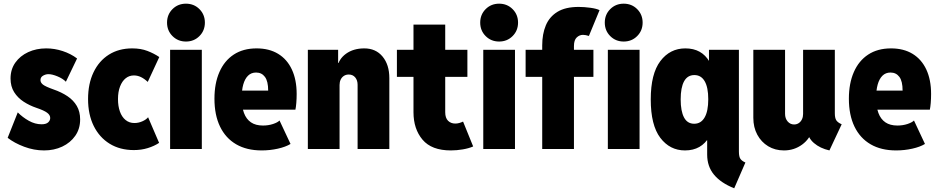

<svg xmlns="http://www.w3.org/2000/svg" viewBox="-20 -807 5085 1040"><path d="M218.8 7.8Q164.1 7.8 110.8 -12.2Q57.6 -32.2 21.5 -60.5L76.2 -198.2Q102.1 -171.9 136 -152.8Q169.9 -133.8 205.1 -133.8Q229.5 -133.8 240.7 -144Q252 -154.3 252 -168Q252 -184.1 235.1 -196.5Q218.3 -209 177.7 -222.7Q140.1 -235.4 108.2 -256.1Q76.2 -276.9 56.6 -307.9Q37.1 -338.9 37.1 -381.8Q37.1 -431.2 63 -467.8Q88.9 -504.4 132.8 -524.7Q176.8 -544.9 230.5 -544.9Q275.4 -544.9 319.3 -530.5Q363.3 -516.1 397.5 -490.2L336.9 -364.3Q320.3 -381.3 291.5 -393.3Q262.7 -405.3 242.2 -405.3Q227.5 -405.3 213.4 -397.2Q199.2 -389.2 199.2 -373Q199.2 -359.4 212.9 -348.6Q226.6 -337.9 270.5 -322.3Q313 -307.6 345.5 -285.9Q377.9 -264.2 396 -233.2Q414.1 -202.1 414.1 -160.2Q414.1 -109.4 387.7 -71.5Q361.3 -33.7 317.1 -12.9Q272.9 7.8 218.8 7.8Z M705.1 5.9Q629.9 5.9 574.2 -28.3Q518.6 -62.5 487.8 -124.5Q457 -186.5 457 -270.5Q457 -353.5 486.6 -415.3Q516.1 -477.1 569.8 -511Q623.5 -544.9 696.3 -544.9Q742.7 -544.9 778.8 -531Q814.9 -517.1 842.8 -498L780.3 -363.3Q762.2 -380.4 743.7 -389.4Q725.1 -398.4 705.1 -398.4Q680.2 -398.4 660.9 -383.1Q641.6 -367.7 630.4 -338.9Q619.1 -310.1 619.1 -270.5Q619.1 -231.9 629.6 -202.6Q640.1 -173.3 660.2 -157Q680.2 -140.6 708 -140.6Q730 -140.6 750.7 -149.7Q771.5 -158.7 782.2 -171.9L841.8 -33.2Q815.4 -15.6 780.5 -4.9Q745.6 5.9 705.1 5.9Z M901.4 0V-537.1H1073.2V0ZM987.3 -582Q943.8 -582 914.3 -611.6Q884.8 -641.1 884.8 -684.6Q884.8 -728 914.3 -757.6Q943.8 -787.1 987.3 -787.1Q1030.8 -787.1 1060.3 -757.6Q1089.8 -728 1089.8 -684.6Q1089.8 -641.1 1060.3 -611.6Q1030.8 -582 987.3 -582Z M1397.5 7.8Q1316.4 7.8 1259.3 -25.4Q1202.1 -58.6 1171.9 -121.3Q1141.6 -184.1 1141.6 -272.5Q1141.6 -355.5 1168.5 -416.7Q1195.3 -478 1246.3 -511.5Q1297.4 -544.9 1370.1 -544.9Q1438 -544.9 1486.6 -515.4Q1535.2 -485.8 1561 -430.4Q1586.9 -375 1586.9 -297.9Q1586.9 -272.9 1585 -249.3Q1583 -225.6 1580.1 -212.9H1278.3V-316.4H1432.6Q1432.6 -367.2 1415 -390.6Q1397.5 -414.1 1367.2 -414.1Q1340.8 -414.1 1323.5 -397Q1306.2 -379.9 1297.6 -349.1Q1289.1 -318.4 1289.1 -277.3Q1289.1 -228.5 1301.5 -195.1Q1314 -161.6 1339.4 -144.3Q1364.7 -127 1404.3 -127Q1433.6 -127 1458.7 -135.3Q1483.9 -143.6 1494.1 -154.3L1553.7 -27.3Q1527.3 -11.2 1484.9 -1.7Q1442.4 7.8 1397.5 7.8Z M1647.5 0V-537.1H1811.5V-465.8H1835L1805.7 -438.5Q1814 -486.8 1854.2 -515.9Q1894.5 -544.9 1953.1 -544.9Q2015.6 -544.9 2052.2 -500.7Q2088.9 -456.5 2088.9 -383.8V0H1917V-347.7Q1917 -372.1 1904.1 -387.7Q1891.1 -403.3 1869.1 -403.3Q1854 -403.3 1842.8 -396Q1831.5 -388.7 1825.4 -376Q1819.3 -363.3 1819.3 -346.7V0Z M2421.9 7.8Q2317.9 7.8 2268.8 -50.3Q2219.7 -108.4 2219.7 -199.2V-673.8H2391.6V-199.2Q2391.6 -168 2407 -152.8Q2422.4 -137.7 2446.3 -137.7Q2457.5 -137.7 2468.3 -140.9Q2479 -144 2488.3 -148.4L2543 -13.7Q2519.5 -3.4 2486.8 2.2Q2454.1 7.8 2421.9 7.8ZM2129.9 -390.6V-537.1H2511.7V-390.6Z M2597.7 0V-537.1H2769.5V0ZM2683.6 -582Q2640.1 -582 2610.6 -611.6Q2581.1 -641.1 2581.1 -684.6Q2581.1 -728 2610.6 -757.6Q2640.1 -787.1 2683.6 -787.1Q2727.1 -787.1 2756.6 -757.6Q2786.1 -728 2786.1 -684.6Q2786.1 -641.1 2756.6 -611.6Q2727.1 -582 2683.6 -582Z M2827.1 -390.6V-537.1H3194.3V-390.6ZM2917 0V-561.5Q2917 -622.6 2936.5 -669.4Q2956.1 -716.3 2999.5 -742.9Q3043 -769.5 3114.3 -769.5Q3144.5 -769.5 3178 -764.9Q3211.4 -760.3 3227.5 -752L3169.9 -612.3Q3161.6 -615.2 3152.8 -616.7Q3144 -618.2 3137.7 -618.2Q3118.7 -618.2 3103.8 -604Q3088.9 -589.8 3088.9 -557.6V0ZM3272.5 0V-537.1H3444.3V0ZM3358.4 -582Q3314.9 -582 3285.4 -611.6Q3255.9 -641.1 3255.9 -684.6Q3255.9 -728 3285.4 -757.6Q3314.9 -787.1 3358.4 -787.1Q3401.9 -787.1 3431.4 -757.6Q3460.9 -728 3460.9 -684.6Q3460.9 -641.1 3431.4 -611.6Q3401.9 -582 3358.4 -582Z M3957 212.9Q3884.8 184.1 3847.7 139.4Q3810.5 94.7 3810.5 30.3V-46.9H3786.1L3818.4 -85V-418L3806.6 -478.5H3820.3V-537.1H3982.4V13.7Q3982.4 43 3991.2 54.4Q4000 65.9 4017.6 73.2ZM3690.4 7.8Q3608.4 7.8 3556.6 -60.5Q3504.9 -128.9 3504.9 -268.6Q3504.9 -407.2 3556.9 -476.1Q3608.9 -544.9 3692.4 -544.9Q3781.2 -544.9 3823.2 -472.4Q3865.2 -399.9 3865.2 -271.5Q3865.2 -142.6 3822.5 -67.4Q3779.8 7.8 3690.4 7.8ZM3740.2 -136.7Q3776.9 -136.7 3796.6 -170.7Q3816.4 -204.6 3816.4 -269.5Q3816.4 -333.5 3797.1 -366.9Q3777.8 -400.4 3741.2 -400.4Q3704.1 -400.4 3685.5 -366.7Q3667 -333 3667 -268.6Q3667 -205.1 3685.1 -170.9Q3703.1 -136.7 3740.2 -136.7Z M4226.6 7.8Q4178.2 7.8 4140.9 -14.9Q4103.5 -37.6 4082 -77.4Q4060.5 -117.2 4060.5 -168.9V-537.1H4232.4V-190.4Q4232.4 -165 4246.6 -148.9Q4260.7 -132.8 4281.2 -132.8Q4295.9 -132.8 4306.9 -140.4Q4317.9 -147.9 4324 -160.9Q4330.1 -173.8 4330.1 -189.5V-537.1H4502V-193.4Q4502 -168.5 4509.5 -156Q4517.1 -143.6 4539.1 -133.8L4472.7 7.8Q4422.4 -3.4 4388.9 -32.2Q4355.5 -61 4354.5 -99.6L4386.7 -63.5H4327.1L4381.8 -107.4Q4368.2 -55.7 4325 -23.9Q4281.7 7.8 4226.6 7.8Z M4834 7.8Q4752.9 7.8 4695.8 -25.4Q4638.7 -58.6 4608.4 -121.3Q4578.1 -184.1 4578.1 -272.5Q4578.1 -355.5 4605 -416.7Q4631.8 -478 4682.9 -511.5Q4733.9 -544.9 4806.6 -544.9Q4874.5 -544.9 4923.1 -515.4Q4971.7 -485.8 4997.6 -430.4Q5023.4 -375 5023.4 -297.9Q5023.4 -272.9 5021.5 -249.3Q5019.5 -225.6 5016.6 -212.9H4714.8V-316.4H4869.1Q4869.1 -367.2 4851.6 -390.6Q4834 -414.1 4803.7 -414.1Q4777.3 -414.1 4760 -397Q4742.7 -379.9 4734.1 -349.1Q4725.6 -318.4 4725.6 -277.3Q4725.6 -228.5 4738 -195.1Q4750.5 -161.6 4775.9 -144.3Q4801.3 -127 4840.8 -127Q4870.1 -127 4895.3 -135.3Q4920.4 -143.6 4930.7 -154.3L4990.2 -27.3Q4963.9 -11.2 4921.4 -1.7Q4878.9 7.8 4834 7.8Z"/></svg>

Font: Reddit Sans Condensed Black
Style: Regular
Weight: 900
Designer: Stephen Hutchings
Foundry: Reddit
Version: Version 1.014